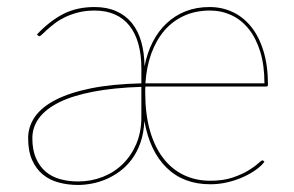

<svg xmlns="http://www.w3.org/2000/svg" viewBox="-20 -518 835 546"><path d="M576 -498Q611 -498 641.2 -484Q671.5 -470 694 -442.2Q716.5 -414.5 729.2 -373Q742 -331.5 742 -277Q742 -272 737 -272H393.5Q393 -268 393 -263.5Q393 -259 393 -255Q393 -194 406.2 -147.2Q419.5 -100.5 443.8 -68.8Q468 -37 502.2 -20.5Q536.5 -4 578 -4Q614.5 -4 641.2 -13Q668 -22 686 -33Q704 -44 713.8 -53Q723.5 -62 726 -62Q728 -62 730 -60L732 -58Q724.5 -47.5 709.2 -36.2Q694 -25 673.5 -15.5Q653 -6 628.5 0Q604 6 578 6Q502 6 454 -40.8Q406 -87.5 390.5 -174Q389 -139.5 379.5 -112.5Q370 -85.5 355 -65.2Q340 -45 321 -31Q302 -17 281.5 -8.2Q261 0.5 240.5 4.2Q220 8 202 8Q173.5 8 147.8 1.2Q122 -5.5 102.5 -21.2Q83 -37 71.5 -62.5Q60 -88 60 -125Q60 -158 79.2 -185.8Q98.5 -213.5 138.2 -234Q178 -254.5 238.5 -266.8Q299 -279 382 -281V-324Q382 -362.5 373.5 -393Q365 -423.5 348.5 -444.5Q332 -465.5 307 -476.8Q282 -488 249 -488Q223 -488 202 -482.5Q181 -477 164.5 -469Q148 -461 135.8 -451.5Q123.5 -442 114.5 -434Q105.5 -426 100 -420.5Q94.5 -415 92 -415Q90 -415 87 -418L85 -420Q121 -458 159.5 -478Q198 -498 249 -498Q284 -498 310.5 -486.2Q337 -474.5 354.8 -452.8Q372.5 -431 381.5 -399.8Q390.5 -368.5 391 -329.5Q398.5 -368 414.5 -399Q430.5 -430 454 -452Q477.5 -474 508 -486Q538.5 -498 576 -498ZM382 -271Q303 -268.5 244.8 -257.2Q186.5 -246 148.2 -227Q110 -208 91 -182.2Q72 -156.5 72 -125Q72 -92 82 -68.8Q92 -45.5 109.2 -30.5Q126.5 -15.5 150.2 -8.8Q174 -2 202 -2Q239 -2 271.8 -14.8Q304.5 -27.5 329 -51.5Q353.5 -75.5 367.8 -109.2Q382 -143 382 -185ZM577 -488Q536 -488 503.2 -473Q470.5 -458 447.2 -430.8Q424 -403.5 410.2 -365.5Q396.5 -327.5 393.5 -281H732Q732 -332.5 720 -371.2Q708 -410 687 -436Q666 -462 637.8 -475Q609.5 -488 577 -488Z"/></svg>

Font: Lato Hairline
Style: Regular
Weight: 250
Designer: Lukasz Dziedzic
Foundry: Lukasz Dziedzic
Version: Version 1.104; Western+Polish opensource